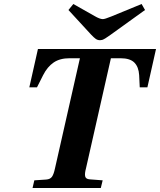

<svg xmlns="http://www.w3.org/2000/svg" viewBox="-20 -936 797 956"><path d="M126 -501 168.9 -691.9H756.8L713.9 -501H675.8L672.9 -562Q670.4 -603 648.9 -624.5Q627.4 -646 580.1 -646H532.2L408.2 -98.1Q400.9 -71.3 404.1 -57.9Q407.2 -44.4 426.8 -43L491.2 -38.1L481.9 0H142.1L150.9 -38.1L210 -42Q230 -43.5 238.8 -55.9Q247.6 -68.4 253.9 -98.1L377.9 -646H326.2Q278.3 -646 247.1 -624.8Q215.8 -603.5 194.8 -562L164.1 -501ZM320.8 -886.2 345.2 -916 451.2 -856Q477.1 -840.8 492.2 -840.8Q502 -840.8 534.2 -854L685.1 -916L702.1 -886.2L529.8 -762.2Q500.5 -740.7 488.8 -737.3Q482.9 -735.8 478 -735.8Q465.8 -735.8 456.3 -742.7Q446.8 -749.5 433.1 -764.2Z"/></svg>

Font: Linguistics Pro
Style: Bold Italic
Weight: 700
Italic angle: -12°
Designer: Stefan Peev, Context Ltd
Foundry: Stefan Peev, Context Ltd
Version: Version 001.000